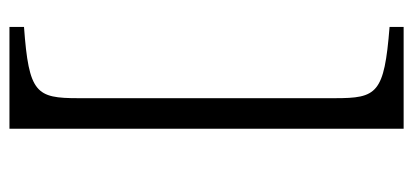

<svg xmlns="http://www.w3.org/2000/svg" viewBox="-248 -494 853 396"><g transform="rotate(90 178.0 -296.5)"><path d="M246 -703H36V-674C174 -663 183 -648 183 -561V-32C183 55 173 70 36 80V110H246Z"/></g></svg>

Font: Linux Libertine O C
Style: Regular
Weight: 400
Designer: Philipp H. Poll
Foundry: Philipp H. Poll
Version: Version 4.0.3